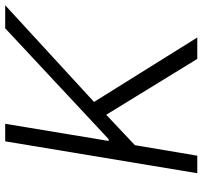

<svg xmlns="http://www.w3.org/2000/svg" viewBox="-40 -727 767 727"><g transform="rotate(-90 343.5 -363.5)"><path d="M51.1 0 171.9 -727.3H238.3L173.3 -335.6H180L599.8 -727.3H687.1L321 -391L565 0H484L272.4 -344.8L157.3 -236.2L117.5 0Z"/></g></svg>

Font: Karasuma Gothic
Style: Light Italic
Weight: 300
Italic angle: 9.39998°
Designer: Rasmus Andersson / Ryoko Nishizuka
Foundry: rsms
Version: Version 1.00